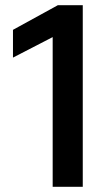

<svg xmlns="http://www.w3.org/2000/svg" viewBox="-20 -720 414 740"><path d="M183 -577 30 -498V-605L203 -700H299V0H183Z"/></svg>

Font: Chakra Petch SemiBold
Style: Regular
Weight: 600
Designer: Katatrad Aksorn Co.,Ltd.
Foundry: Cadson Demak Co.,Ltd.
Version: Version 1.000; ttfautohint (v1.6)